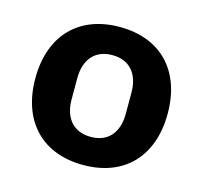

<svg xmlns="http://www.w3.org/2000/svg" viewBox="-84 -621 768 726"><g transform="rotate(15 300.0 -258.0)"><path d="M300.1 12.1C460.9 12.1 558.9 -90.9 558.9 -258.2C558.9 -425.1 460.9 -528.1 300.1 -528.1C138.8 -528.1 40.8 -425.1 40.8 -258.2C40.8 -90.9 138.8 12.1 300.1 12.1ZM193.9 -217V-299C193.9 -375 234 -418 300.1 -418C366.1 -418 405.9 -375 405.9 -299V-217C405.9 -141 366.1 -98 300.1 -98C234 -98 193.9 -141 193.9 -217Z"/></g></svg>

Font: Margiela Mono Bold
Style: Regular
Weight: 700
Designer: Mike Abbink, Paul van der Laan, Pieter van Rosmalen
Foundry: Bold Monday
Version: Version 2.003 2021